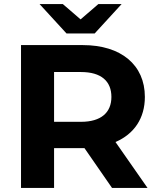

<svg xmlns="http://www.w3.org/2000/svg" viewBox="-20 -921 775 941"><path d="M444 -757 576 -901H462L375 -826L288 -901H174L306 -757ZM703 0 546 -225C637 -264 690 -341 690 -446C690 -603 573 -700 386 -700H83V0H245V-195H386H394L529 0ZM526 -446C526 -370 476 -324 377 -324H245V-568H377C476 -568 526 -523 526 -446Z"/></svg>

Font: AWKNG-Font
Style: Bold
Weight: 700
Designer: Awakening Church
Foundry: Awakening Church
Version: Version 1.700;PS 001.700;hotconv 1.0.88;makeotf.lib2.5.64775